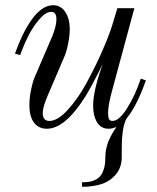

<svg xmlns="http://www.w3.org/2000/svg" viewBox="-20 -488 610 746"><path d="M526.9 -182.1 546.9 -175.8Q511.7 -77.1 475.1 -32.2Q453.1 -3.9 453.1 92.8V121.1Q453.1 162.6 430.2 189.7Q407.2 216.8 374 227.3Q340.8 237.8 298.8 237.8V220.2Q314 220.2 325.7 218.5Q337.4 216.8 349.9 210.9Q362.3 205.1 370.4 195.1Q378.4 185.1 383.8 167.5Q389.2 149.9 389.2 126Q389.2 117.7 389.9 109.6Q390.6 101.6 391.6 95.2Q392.6 88.9 395 80.8Q397.5 72.8 398.7 68.1Q399.9 63.5 403.8 55.7Q407.7 47.9 408.7 44.9Q409.7 42 414.6 33.7Q419.4 25.4 420.2 24.2Q420.9 22.9 426.5 14.2Q432.1 5.4 432.1 4.9Q417.5 12.2 401.9 12.2Q372.6 12.2 357.2 -12.7Q341.8 -37.6 341.8 -77.1Q341.8 -135.3 378.9 -238.8Q335.4 -150.9 311.5 -112.8Q232.9 12.2 162.1 12.2Q129.9 12.2 112.1 -11.7Q94.2 -35.6 94.2 -80.1Q94.2 -106 100.1 -136.5Q106 -167 113.8 -186L183.1 -347.2Q199.2 -386.7 199.2 -413.1Q199.2 -441.9 179.2 -441.9Q157.7 -441.9 133.1 -413.3Q108.4 -384.8 90.3 -348.9Q72.3 -313 58.1 -273.9L38.1 -279.8Q51.8 -317.9 67.1 -349.9Q82.5 -381.8 101.3 -409.2Q120.1 -436.5 141.8 -452.1Q163.6 -467.8 186 -467.8Q215.8 -467.8 233.4 -441.9Q251 -416 251 -375Q251 -350.6 245.1 -320.1Q239.3 -289.6 231 -270L162.1 -108.9Q146 -69.3 146 -48.8Q146 -18.1 171.9 -18.1Q204.1 -18.1 243.9 -61.8Q283.7 -105.5 317.6 -168.2Q351.6 -231 377.4 -290Q403.3 -349.1 416 -390.1L436 -456.1H502L415 -133.8Q399.9 -79.6 399.9 -47.9Q399.9 -31.7 403.8 -24.9Q407.7 -18.1 417 -18.1Q442.9 -18.1 474.1 -67.9Q505.4 -117.7 526.9 -182.1Z"/></svg>

Font: Flanker Steampunk
Style: Italic
Weight: 400
Italic angle: -12°
Designer: Alexey Kryukov, Leonardo Di Lena
Foundry: Alexey Kryukov, Leonardo Di Lena
Version: 1.210